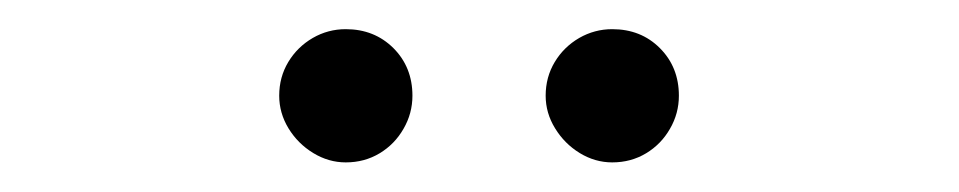

<svg xmlns="http://www.w3.org/2000/svg" viewBox="-20 -750 654 131"><path d="M352.3 -684.7Q352.3 -697.4 358.5 -707.7Q364.7 -718 375.2 -724.1Q385.7 -730.1 397.7 -730.1Q417.3 -730.1 430.2 -717.2Q443.2 -704.2 443.2 -684.7Q443.2 -672.6 437.1 -662.1Q431.1 -651.6 420.8 -645.4Q410.5 -639.2 397.7 -639.2Q386 -639.2 375.5 -645.6Q365.1 -652 358.7 -662.5Q352.3 -672.9 352.3 -684.7ZM215.9 -730.1Q235.4 -730.1 248.4 -717.2Q261.4 -704.2 261.4 -684.7Q261.4 -672.6 255.3 -662.1Q249.3 -651.6 239 -645.4Q228.7 -639.2 215.9 -639.2Q204.2 -639.2 193.7 -645.6Q183.2 -652 176.8 -662.5Q170.5 -672.9 170.5 -684.7Q170.5 -697.4 176.7 -707.7Q182.9 -718 193.4 -724.1Q203.8 -730.1 215.9 -730.1Z"/></svg>

Font: DeltaSans Light
Style: Regular
Weight: 300
Designer: Rasmus Andersson
Foundry: rsms
Version: Version 3.012